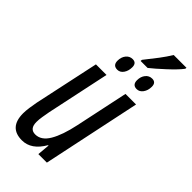

<svg xmlns="http://www.w3.org/2000/svg" viewBox="-267 -915 988 988"><g transform="rotate(45 227.0 -421.5)"><path d="M313 -711Q341 -733 387 -775.5Q433 -818 453 -845L454 -853H361Q342 -822 318.5 -791Q295 -760 263 -720L262 -711ZM397 -658Q397 -689 369 -689Q347 -689 333 -671.5Q319 -654 319 -628Q319 -594 350 -594Q370 -594 383.5 -612.5Q397 -631 397 -658ZM255 -658Q255 -689 227 -689Q205 -689 191 -671.5Q177 -654 177 -628Q177 -594 209 -594Q229 -594 242 -612.5Q255 -631 255 -658ZM232 -68H235L229 0H291L404 -536H327L266 -248Q247 -158 218 -109Q189 -60 146 -60Q105 -60 105 -110Q105 -128 108.5 -149Q112 -170 116 -192L189 -536H112L36 -181Q32 -160 28.5 -135.5Q25 -111 25 -93Q25 10 119 10Q187 10 232 -68Z"/></g></svg>

Font: Noto Sans Display Condensed
Style: Italic
Weight: 400
Width: 3
Designer: Monotype Design team
Foundry: Monotype Imaging Inc.
Version: 1.000